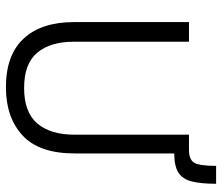

<svg xmlns="http://www.w3.org/2000/svg" viewBox="-72 -686 768 665"><g transform="rotate(90 312.5 -353.0)"><path d="M282 11Q170 11 113 -50.5Q56 -112 56 -225V-623H124V-224Q124 -143 162 -97.5Q200 -52 284 -52Q368 -52 407 -97.5Q446 -143 446 -227V-623H511V-228Q511 -104 448.5 -46.5Q386 11 282 11ZM510 -572 498 -623Q532 -623 543 -641Q554 -659 554 -717H616Q616 -665 608 -633Q600 -601 577.5 -586.5Q555 -572 510 -572Z"/></g></svg>

Font: Inconsolata Expanded Thin
Style: Regular
Weight: 100
Width: 7
Monospace: yes
Designer: Raph Levien, Cyreal, Brenton Simpson
Foundry: Raph Levien, Cyreal, Google
Version: Version 3.100; ttfautohint (v1.8.4.7-5d5b)